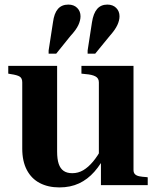

<svg xmlns="http://www.w3.org/2000/svg" viewBox="-20 -807 679 837"><path d="M229 -520V-147Q229 -113 236 -92.5Q243 -72 257.5 -62Q272 -52 295 -52Q321 -52 343 -65Q365 -78 385.5 -102.5Q406 -127 424 -161L444 -139Q421 -92 391.5 -58.5Q362 -25 324.5 -7.5Q287 10 239 10Q190 10 153.5 -9Q117 -28 97 -66Q77 -104 77 -159V-448Q77 -466 66 -473Q55 -480 27 -484L16 -486V-520ZM562 -520V-66Q562 -54 568.5 -47.5Q575 -41 587.5 -38.5Q600 -36 618 -35L624 -34V0H420V-109L411 -111V-448Q411 -466 396 -474Q381 -482 353 -484L335 -486V-520ZM211 -710Q216 -749 232.5 -768Q249 -787 278 -787Q302 -787 316.5 -772.5Q331 -758 331 -736Q331 -718 321.5 -697.5Q312 -677 287 -650L225 -573H192V-587ZM381 -710Q387 -749 403.5 -768Q420 -787 448 -787Q472 -787 486.5 -772.5Q501 -758 501 -736Q501 -718 491.5 -697.5Q482 -677 458 -650L395 -573H362V-587Z"/></svg>

Font: Roboto Serif 144pt SemiBold
Style: Regular
Weight: 600
Version: Version 1.008